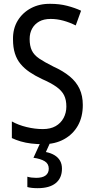

<svg xmlns="http://www.w3.org/2000/svg" viewBox="-20 -744 494 1004"><path d="M413 -195Q413 -133 387.5 -87.5Q362 -42 315 -16Q268 10 205 10Q173 10 143.5 6.5Q114 3 88.5 -4.5Q63 -12 42 -22V-109Q76 -90 119.5 -79.5Q163 -69 204 -69Q244 -69 271 -84.5Q298 -100 312.5 -127Q327 -154 327 -187Q327 -222 315 -246Q303 -270 275 -290Q247 -310 199 -331Q163 -348 135 -367Q107 -386 87.5 -409.5Q68 -433 58 -464.5Q48 -496 48 -538Q47 -594 72.5 -636Q98 -678 142.5 -701.5Q187 -725 244 -724Q291 -724 331.5 -713.5Q372 -703 404 -688L376 -611Q344 -627 311 -636Q278 -645 245 -645Q209 -645 185 -631.5Q161 -618 148 -594.5Q135 -571 135 -540Q135 -504 146.5 -480Q158 -456 185.5 -437.5Q213 -419 259 -396Q310 -373 344.5 -344.5Q379 -316 396 -279.5Q413 -243 413 -195ZM304 138Q304 187 271.5 213.5Q239 240 177 240Q160 240 146.5 238.5Q133 237 123 234V180Q133 183 145 184.5Q157 186 169 186Q202 186 218.5 173.5Q235 161 235 138Q235 112 213.5 99Q192 86 155 81L192 0H243L220 51Q246 56 265 67.5Q284 79 294 96.5Q304 114 304 138Z"/></svg>

Font: Noto Sans Arabic Condensed
Style: Regular
Weight: 400
Width: 3
Designer: Monotype Design Team, Nadine Chahine, Nizar Qandah and Khaled Hosny
Foundry: Monotype Imaging Inc.
Version: Version 2.012